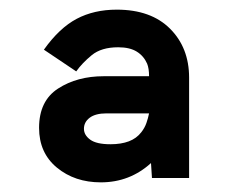

<svg xmlns="http://www.w3.org/2000/svg" viewBox="-20 -728 496 398"><path d="M189 -350Q135 -350 98 -380.5Q61 -411 61 -463Q61 -519 100.5 -544.5Q140 -570 195 -570H289Q289 -578 288 -584.5Q287 -591 285 -596Q278 -612 263.5 -621Q249 -630 225 -630Q190 -630 170 -613.5Q150 -597 138 -580L71 -625Q103 -670 139 -689Q175 -708 222 -708Q293 -708 332.5 -668.5Q372 -629 372 -567V-359H295L293 -390Q249 -350 189 -350ZM209 -429Q231 -429 247 -435Q263 -441 273 -454Q280 -463 283.5 -473Q287 -483 289 -493H201Q178 -493 166 -484Q154 -475 154 -461Q154 -448 167 -438.5Q180 -429 209 -429Z"/></svg>

Font: Hanken Grotesk Black
Style: Italic
Weight: 900
Italic angle: -8°
Designer: Alfredo Marco Pradil
Foundry: Hanken Design Co.
Version: Version 3.013